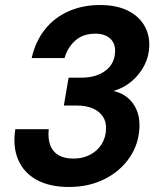

<svg xmlns="http://www.w3.org/2000/svg" viewBox="-20 -732 641 764"><path d="M254 12Q178 12 126.5 -16Q75 -44 52.5 -96Q30 -148 41 -218H174Q170 -180 180 -154Q190 -128 213 -114.5Q236 -101 273 -101Q310 -101 339 -116.5Q368 -132 384.5 -158.5Q401 -185 402 -219Q403 -249 388.5 -269.5Q374 -290 348 -301Q322 -312 286 -312H234L253 -423H305Q363 -423 400 -451Q437 -479 438 -528Q439 -560 418 -579Q397 -598 359 -598Q310 -598 279 -570Q248 -542 237 -501H106Q121 -567 158.5 -614.5Q196 -662 252.5 -687Q309 -712 377 -712Q443 -712 487 -690.5Q531 -669 553 -632.5Q575 -596 574 -550Q573 -508 554.5 -472Q536 -436 504.5 -409Q473 -382 431 -370Q464 -363 487.5 -343.5Q511 -324 523.5 -295Q536 -266 535 -228Q533 -160 496 -105.5Q459 -51 396.5 -19.5Q334 12 254 12Z"/></svg>

Font: DM Sans 18pt
Style: Bold Italic
Weight: 700
Italic angle: -10°
Designer: Colophon Foundry, Jonny Pinhorn
Foundry: Colophon Foundry
Version: Version 4.004;gftools[0.9.30]